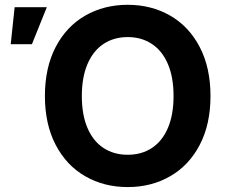

<svg xmlns="http://www.w3.org/2000/svg" viewBox="-20 -757 929 787"><path d="M164.1 -363.3Q164.1 -479.5 208 -564Q252 -648.4 329.1 -692.9Q406.2 -737.3 503.4 -737.3Q600.6 -737.3 677.7 -692.9Q754.9 -648.4 798.8 -564Q842.8 -479.5 842.8 -363.3Q842.8 -247.6 798.8 -163.3Q754.9 -79.1 677.7 -34.7Q600.6 9.8 503.4 9.8Q406.2 9.8 329.1 -34.7Q252 -79.1 208 -163.6Q164.1 -248 164.1 -363.3ZM691.4 -363.3Q691.4 -440.4 668.2 -494.6Q645 -548.8 602.5 -576.9Q560.1 -605 503.4 -605Q446.8 -605 404.3 -576.9Q361.8 -548.8 338.6 -494.4Q315.4 -439.9 315.4 -363.3Q315.4 -286.6 338.6 -232.4Q361.8 -178.2 404.3 -150.4Q446.8 -122.6 503.4 -122.6Q560.1 -122.6 602.5 -150.4Q645 -178.2 668.2 -232.4Q691.4 -286.6 691.4 -363.3ZM40 -727.5H171.9L110.8 -575.7H23.9Z"/></svg>

Font: Inter RS Variable
Style: Regular
Weight: 400
Designer: Rasmus Andersson (customised by Maria Ramos and Noel Pretorius)
Foundry: rsms
Version: Version 3.001;Glyphs 3.2.3 (3260)